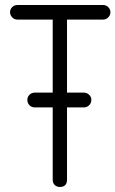

<svg xmlns="http://www.w3.org/2000/svg" viewBox="-20 -745 460 765"><path d="M247 -667V-376H315Q326 -376 335 -367.5Q344 -359 344 -348Q344 -334 335 -325.5Q326 -317 315 -317H247V-29Q247 0 218 0Q207 0 198.5 -7.5Q190 -15 190 -29V-317H119Q106 -317 97.5 -325.5Q89 -334 89 -348Q89 -359 97.5 -367.5Q106 -376 119 -376H190V-667H49Q37 -667 28.5 -676Q20 -685 20 -696Q20 -708 28.5 -716.5Q37 -725 49 -725H391Q403 -725 411.5 -716.5Q420 -708 420 -696Q420 -685 411.5 -676Q403 -667 391 -667Z"/></svg>

Font: VDS
Style: Thin
Weight: 100
Width: 0
Designer: artmaker
Foundry: artmaker
Version: Version 1.000 2012 initial release